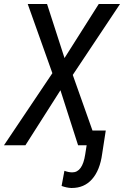

<svg xmlns="http://www.w3.org/2000/svg" viewBox="-36 -731 624 966"><path d="M288.6 -439 460.9 -710.9H567.9L330.1 -354L455.6 0H356.9L268.1 -276.9L91.8 0H-16.1L227.5 -362.8L103.5 -710.9H200.7ZM496.1 -74.2 478 43Q466.8 126 426.8 170.9Q387.7 214.8 325.2 214.8Q323.7 214.8 322.3 214.8Q299.8 213.9 273.9 204.6L288.1 128.4Q309.1 136.2 327.6 136.2Q378.9 136.2 392.6 46.4L411.6 -74.2Z"/></svg>

Font: MAUL Condensed Italic
Style: Condenced Regular Italic
Weight: 400
Italic angle: -12°
Designer: MAUL
Version: Version 1.0; 2020; ttfautohint (v1.8.3)